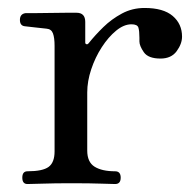

<svg xmlns="http://www.w3.org/2000/svg" viewBox="-20 -462 488 482"><path d="M49 0Q36 0 36 -16Q36 -32 49 -32Q87 -32 102 -43Q117 -54 117 -82V-347Q117 -367 113 -378Q109 -389 97 -390Q89 -391 69.5 -393Q50 -395 43 -396Q30 -397 30 -412Q30 -427 44 -429Q47 -429 65 -429Q83 -429 105.5 -429.5Q128 -430 147 -430Q166 -430 172 -430Q194 -430 194 -407V-355Q194 -352 197 -351Q200 -350 203 -354Q219 -374 239.5 -394Q260 -414 286 -428Q312 -442 343 -442Q390 -442 413.5 -422Q437 -402 437 -370Q437 -352 423.5 -333.5Q410 -315 383 -315Q352 -315 341 -331Q330 -347 330 -358Q330 -361 330 -367Q330 -384 327.5 -392.5Q325 -401 310 -401Q291 -401 271.5 -385Q252 -369 235.5 -343.5Q219 -318 209 -288Q199 -258 199 -230V-84Q199 -55 217.5 -43.5Q236 -32 269 -32Q283 -32 283 -16Q283 0 269 0Q259 0 233.5 -1Q208 -2 158 -2Q116 -2 88 -1Q60 0 49 0Z"/></svg>

Font: Zen Old Mincho
Style: Regular
Weight: 400
Designer: Yoshimichi Ohira
Foundry: Positype
Version: Version 1.001